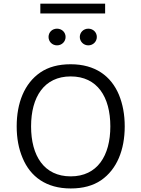

<svg xmlns="http://www.w3.org/2000/svg" viewBox="-20 -1037 781 1062"><path d="M203.1 -1016.6V-962.4H561.5V-1016.6ZM371.1 -681.6C303.2 -681.6 247.6 -666.5 203.1 -636.2C114.7 -575.7 72.3 -467.3 72.3 -337.9C72.3 -272.9 83 -214.8 105 -163.1C147.9 -59.6 235.8 5.4 371.1 5.4C439 5.4 494.6 -9.8 539.1 -40C627 -100.6 669.9 -208.5 669.9 -337.9C669.9 -402.8 659.2 -460.9 637.7 -513.2C594.2 -616.7 506.3 -681.6 371.1 -681.6ZM371.1 -614.3C518.6 -614.3 590.3 -500.5 590.3 -337.9C590.3 -175.8 518.6 -61.5 371.1 -61.5C223.6 -61.5 151.9 -175.3 151.9 -337.9C151.9 -500.5 224.1 -614.3 371.1 -614.3ZM248.5 -832.5C248.5 -807.1 268.6 -786.1 295.4 -786.1C322.3 -786.1 342.8 -807.1 342.8 -832.5C342.8 -858.4 322.3 -878.4 295.4 -878.4C268.6 -878.4 248.5 -858.4 248.5 -832.5ZM421.4 -832.5C421.4 -807.1 442.4 -786.1 468.3 -786.1C495.1 -786.1 515.6 -807.1 515.6 -832.5C515.6 -858.4 495.1 -878.4 468.3 -878.4C442.4 -878.4 421.4 -858.4 421.4 -832.5Z"/></svg>

Font: Estedad Regular
Style: Regular
Weight: 400
Designer: Amin Abedi
Version: Version 7.3